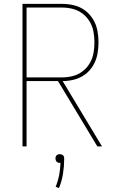

<svg xmlns="http://www.w3.org/2000/svg" viewBox="-20 -755 616 990"><path d="M96 0H117V-337H279L482 0H506L303 -337Q334 -337 364 -345Q394 -353 419 -371.5Q444 -390 460 -417Q476 -444 482 -474.5Q488 -505 488 -536Q488 -567 482 -598Q476 -629 459.5 -656Q443 -683 418 -701.5Q393 -720 362.5 -727.5Q332 -735 301 -735H96ZM301 -356H117V-716H301Q329 -716 356 -709Q383 -702 405.5 -685Q428 -668 442.5 -643.5Q457 -619 462 -591.5Q467 -564 467 -536Q467 -508 462 -480.5Q457 -453 442.5 -428.5Q428 -404 405.5 -387Q383 -370 356 -363Q329 -356 301 -356ZM284 215Q299 179 305 140Q311 101 311 62Q311 56 308.5 50.5Q306 45 300 42.5Q294 40 288 40Q282 40 276.5 42.5Q271 45 268.5 50.5Q266 56 266 62Q266 68 268.5 73.5Q271 79 276.5 82Q282 85 288 85Q290 85 292 84Q291 116 285 147.5Q279 179 267 208Z"/></svg>

Font: Iosevka Sparkle Thin
Style: Regular
Weight: 100
Designer: Belleve Invis
Foundry: Belleve Invis
Version: Version 4.5.0; ttfautohint (v1.8.3)